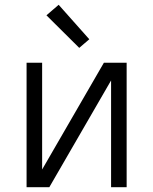

<svg xmlns="http://www.w3.org/2000/svg" viewBox="-20 -782 640 802"><path d="M91 0V-520H156V-74L414 -520H509V0H444V-446L186 0ZM311 -582 174 -718 225 -762 353 -618Z"/></svg>

Font: Iosevka Aile Light
Style: Regular
Weight: 300
Designer: Belleve Invis
Foundry: Belleve Invis
Version: Version 27.3.5; ttfautohint (v1.8.4)